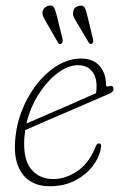

<svg xmlns="http://www.w3.org/2000/svg" viewBox="-20 -654 432 682"><path d="M338 -125.5Q332.5 -94.5 309.2 -64Q286 -33.5 247.2 -13Q208.5 7.5 157 7.5Q93.5 7.5 61 -34.5Q28.5 -76.5 33.5 -150Q37 -208.5 58 -261.8Q79 -315 112 -356.5Q145 -398 185.2 -422Q225.5 -446 267 -446Q311.5 -446 334 -419.5Q356.5 -393 356.5 -353.5Q356.5 -344 366.5 -347.5Q381.5 -352.5 383 -339.5Q385 -329 370 -322Q336 -307 291.8 -288Q247.5 -269 203 -249.8Q158.5 -230.5 122.5 -215Q86.5 -199.5 69.5 -192Q67.5 -178 66.5 -164Q61.5 -89.5 90.2 -53.8Q119 -18 169.5 -18Q212 -18 254 -45.8Q296 -73.5 319.5 -133Q324 -144.5 331.5 -144.5Q342.5 -144.5 338 -125.5ZM257 -422.5Q222.5 -422.5 185.2 -394.8Q148 -367 117.8 -320Q87.5 -273 74 -215.5Q98.5 -226 141.5 -244.5Q184.5 -263 233 -284.2Q281.5 -305.5 321 -323Q323 -333 323 -348.5Q323 -382.5 305.5 -402.5Q288 -422.5 257 -422.5ZM181.5 -599 202.5 -514Q204.5 -503.5 198.5 -499Q191 -494.5 186 -503L142.5 -578Q138 -585.5 134.2 -593.2Q130.5 -601 130.5 -609Q131.5 -619.5 138.5 -626Q145.5 -632.5 154 -634Q168 -636 172.5 -626.2Q177 -616.5 181.5 -599ZM290 -599 310.5 -514.5Q313 -503.5 307 -499Q299 -495 295 -503L250.5 -578Q246 -585 242.2 -592.8Q238.5 -600.5 239.5 -608.5Q241 -630.5 263 -633.5Q276.5 -636 281.2 -626.2Q286 -616.5 290 -599Z"/></svg>

Font: Fraunces 72pt S100 Thin
Style: Italic
Weight: 100
Italic angle: -16°
Version: Version 1.000; ttfautohint (v1.8.3)